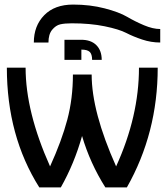

<svg xmlns="http://www.w3.org/2000/svg" viewBox="-20 -820 721 840"><path d="M246 0H152Q10 -225 10 -524H92Q92 -331 199 -92Q250 -204 274.5 -296.5Q299 -389 299 -494H381Q381 -331 488 -92Q588 -311 588 -524H670Q670 -238 535 0H441Q374 -106 339 -225Q305 -104 246 0ZM294 -718Q263 -718 243.5 -713.5Q224 -709 208 -689.5Q192 -670 192 -634H128Q128 -707 173.5 -753.5Q219 -800 300 -800Q374 -800 437.5 -783.5Q501 -767 536 -746.5Q571 -726 610 -709.5Q649 -693 681 -693V-634Q641 -634 602 -647Q563 -660 532 -676Q501 -692 438 -705Q375 -718 294 -718ZM262 -558V-646H335Q378 -646 401.5 -622.5Q425 -599 425 -558H383Q383 -583 372.5 -593Q362 -603 336 -603V-558Z"/></svg>

Font: ColatingCofangSans
Style: Regular
Weight: 400
Foundry: GNU
Version: Version 412.227;June 27, 2022;FontCreator 11.0.0.2412 32-bit